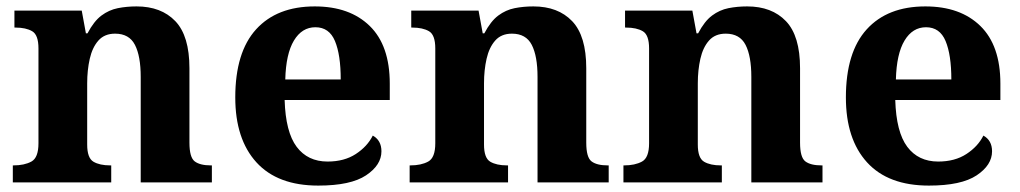

<svg xmlns="http://www.w3.org/2000/svg" viewBox="-20 -569 3183 599"><path d="M20 0V-53H22Q56 -53 78 -65Q100 -77 100 -122V-418Q100 -460 80.5 -471.5Q61 -483 28 -483H25V-536H235L248 -465H253Q273 -503 296.5 -520.5Q320 -538 347.5 -543.5Q375 -549 406 -549Q483 -549 527 -503Q571 -457 571 -356V-124Q571 -78 587.5 -65.5Q604 -53 638 -53H641V0H419V-329Q419 -394 401 -429Q383 -464 339 -464Q306 -464 287 -442.5Q268 -421 260 -385.5Q252 -350 252 -309V-118Q252 -76 271.5 -64.5Q291 -53 324 -53H327V0Z M973 10Q846 10 780 -62.5Q714 -135 714 -265Q714 -406 779 -477.5Q844 -549 962 -549Q1071 -549 1133.5 -488Q1196 -427 1196 -308V-257H868Q871 -157 905.5 -111Q940 -65 1002 -65Q1054 -65 1090 -88.5Q1126 -112 1143 -146Q1170 -131 1170 -97Q1170 -54 1122 -22Q1074 10 973 10ZM1043 -321Q1043 -398 1025 -441Q1007 -484 964 -484Q922 -484 897 -442.5Q872 -401 870 -321Z M1258 0V-53H1260Q1294 -53 1316 -65Q1338 -77 1338 -122V-418Q1338 -460 1318.5 -471.5Q1299 -483 1266 -483H1263V-536H1473L1486 -465H1491Q1511 -503 1534.5 -520.5Q1558 -538 1585.5 -543.5Q1613 -549 1644 -549Q1721 -549 1765 -503Q1809 -457 1809 -356V-124Q1809 -78 1825.5 -65.5Q1842 -53 1876 -53H1879V0H1657V-329Q1657 -394 1639 -429Q1621 -464 1577 -464Q1544 -464 1525 -442.5Q1506 -421 1498 -385.5Q1490 -350 1490 -309V-118Q1490 -76 1509.5 -64.5Q1529 -53 1562 -53H1565V0Z M1925 0V-53H1927Q1961 -53 1983 -65Q2005 -77 2005 -122V-418Q2005 -460 1985.5 -471.5Q1966 -483 1933 -483H1930V-536H2140L2153 -465H2158Q2178 -503 2201.5 -520.5Q2225 -538 2252.5 -543.5Q2280 -549 2311 -549Q2388 -549 2432 -503Q2476 -457 2476 -356V-124Q2476 -78 2492.5 -65.5Q2509 -53 2543 -53H2546V0H2324V-329Q2324 -394 2306 -429Q2288 -464 2244 -464Q2211 -464 2192 -442.5Q2173 -421 2165 -385.5Q2157 -350 2157 -309V-118Q2157 -76 2176.5 -64.5Q2196 -53 2229 -53H2232V0Z M2878 10Q2751 10 2685 -62.5Q2619 -135 2619 -265Q2619 -406 2684 -477.5Q2749 -549 2867 -549Q2976 -549 3038.5 -488Q3101 -427 3101 -308V-257H2773Q2776 -157 2810.5 -111Q2845 -65 2907 -65Q2959 -65 2995 -88.5Q3031 -112 3048 -146Q3075 -131 3075 -97Q3075 -54 3027 -22Q2979 10 2878 10ZM2948 -321Q2948 -398 2930 -441Q2912 -484 2869 -484Q2827 -484 2802 -442.5Q2777 -401 2775 -321Z"/></svg>

Font: Noto Serif Yezidi
Style: Bold
Weight: 700
Designer: Dalton Maag Ltd
Foundry: Dalton Maag Ltd
Version: Version 1.001; ttfautohint (v1.8.4.7-5d5b)